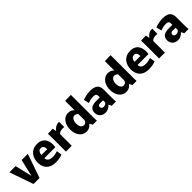

<svg xmlns="http://www.w3.org/2000/svg" viewBox="395 -2341 3941 3941"><g transform="rotate(-45 2365.5 -370.5)"><path d="M1.3 -520H180.8L268.2 -150.8H270L356.5 -520H536.8L355.8 0H181.5Z M824.8 11.7Q736.2 11.7 675.3 -19.5Q614.5 -50.7 582.9 -110.1Q551.3 -169.5 551.3 -253.7Q551.3 -308 566.9 -357.4Q582.5 -406.8 614.8 -446.5Q647.2 -486.2 696.7 -508.9Q746.2 -531.7 813.3 -531.7Q882.3 -531.7 929.2 -506.6Q976 -481.5 1001.9 -437.9Q1027.8 -394.3 1035.2 -337.6Q1042.7 -280.8 1032.7 -217.5H640.5L731.3 -284.8Q708.7 -224.2 719.1 -186.2Q729.5 -148.3 764.2 -130.4Q798.8 -112.5 848.3 -112.5Q885.5 -112.5 925.6 -119.7Q965.7 -127 996.8 -136.5L1013.7 -21.2Q971.3 -5.3 921.1 3.2Q870.8 11.7 824.8 11.7ZM641.5 -306.3H884.5Q885.5 -310.7 885.5 -313.7Q885.5 -316.7 885.5 -319.5Q885.5 -344.8 878.5 -366.6Q871.5 -388.3 854.6 -402.3Q837.7 -416.2 808 -416.2Q772.8 -416.2 751 -394.8Q729.2 -373.3 721.6 -339.3Q714 -305.3 721.3 -268.3Z M1122 0V-351.2Q1122 -406.7 1121 -445.9Q1120 -485.2 1119 -520L1263.3 -523.8L1277 -441.2H1280.5Q1309.2 -483.3 1352.2 -509.2Q1395.2 -535 1455 -530.5V-381.5Q1408 -387.7 1363.7 -379.5Q1319.3 -371.3 1291.2 -337.8V0Z M1716.3 11.7Q1653 11.7 1605 -22.6Q1557 -56.8 1530.2 -117.6Q1503.3 -178.3 1503.3 -256.5Q1503.3 -338.3 1530.3 -399.9Q1557.3 -461.5 1605.2 -496.6Q1653 -531.7 1716.3 -531.7Q1756.7 -531.7 1791.3 -516.5Q1826 -501.3 1846 -476.3H1848V-748L2017.2 -751.8V-158.8Q2017.2 -139.2 2017.2 -108.2Q2017.3 -77.3 2018.2 -47.7Q2019.2 -18.2 2020.8 0H1902.8L1865.7 -65.7H1863.7Q1838.7 -29.5 1802.1 -8.9Q1765.5 11.7 1716.3 11.7ZM1768.3 -120Q1801.5 -120 1823.2 -141.6Q1844.8 -163.2 1848 -189V-363.7Q1833.3 -382.7 1811.3 -392.2Q1789.3 -401.7 1770.5 -401.7Q1743.5 -401.7 1722 -384.3Q1700.5 -366.8 1688.2 -335Q1675.8 -303.2 1675.8 -258.2Q1675.8 -212.5 1688.1 -181.5Q1700.3 -150.5 1721.3 -135.2Q1742.3 -120 1768.3 -120Z M2263.5 11.7Q2215.2 11.7 2178.2 -8.7Q2141.2 -29.2 2120.4 -64.7Q2099.7 -100.3 2099.7 -145.3Q2099.7 -183.8 2112.4 -212.2Q2125.2 -240.7 2149.5 -259.3Q2173.8 -278 2209.5 -286.7Q2245.2 -295.5 2290.2 -295.5H2401.7V-337.5Q2401.7 -352.2 2397.8 -364.2Q2394 -376.2 2384.9 -385.5Q2375.8 -394.8 2359.6 -399.5Q2343.3 -404.2 2318.5 -404.2Q2275.3 -404.2 2232.9 -394.3Q2190.5 -384.3 2159.8 -373.2L2133.2 -489.5Q2157.8 -500.2 2192.8 -509.5Q2227.7 -518.8 2268.1 -525.3Q2308.5 -531.7 2348.5 -531.7Q2412.8 -531.7 2456 -519.4Q2499.2 -507.2 2524 -483.1Q2548.8 -459 2559.4 -423.6Q2570 -388.2 2570 -342.7V-121.5Q2570 -90.2 2571.7 -56.9Q2573.5 -23.7 2575.3 0H2454L2420.2 -61.8H2417.5Q2387.2 -26.2 2347.4 -7.3Q2307.7 11.7 2263.5 11.7ZM2323.5 -100.7Q2346 -100.7 2370.7 -112.8Q2395.3 -125 2405 -144.7V-206H2318.8Q2308.3 -206 2297.8 -204Q2287.3 -202 2278.7 -196.6Q2270 -191.2 2264.8 -180.8Q2259.7 -170.5 2259.7 -154Q2259.7 -128.2 2277.3 -114.4Q2295 -100.7 2323.5 -100.7Z M2869.3 11.7Q2806 11.7 2758 -22.6Q2710 -56.8 2683.2 -117.6Q2656.3 -178.3 2656.3 -256.5Q2656.3 -338.3 2683.3 -399.9Q2710.3 -461.5 2758.2 -496.6Q2806 -531.7 2869.3 -531.7Q2909.7 -531.7 2944.3 -516.5Q2979 -501.3 2999 -476.3H3001V-748L3170.2 -751.8V-158.8Q3170.2 -139.2 3170.2 -108.2Q3170.3 -77.3 3171.2 -47.7Q3172.2 -18.2 3173.8 0H3055.8L3018.7 -65.7H3016.7Q2991.7 -29.5 2955.1 -8.9Q2918.5 11.7 2869.3 11.7ZM2921.3 -120Q2954.5 -120 2976.2 -141.6Q2997.8 -163.2 3001 -189V-363.7Q2986.3 -382.7 2964.3 -392.2Q2942.3 -401.7 2923.5 -401.7Q2896.5 -401.7 2875 -384.3Q2853.5 -366.8 2841.2 -335Q2828.8 -303.2 2828.8 -258.2Q2828.8 -212.5 2841.1 -181.5Q2853.3 -150.5 2874.3 -135.2Q2895.3 -120 2921.3 -120Z M3528.8 11.7Q3440.2 11.7 3379.3 -19.5Q3318.5 -50.7 3286.9 -110.1Q3255.3 -169.5 3255.3 -253.7Q3255.3 -308 3270.9 -357.4Q3286.5 -406.8 3318.8 -446.5Q3351.2 -486.2 3400.7 -508.9Q3450.2 -531.7 3517.3 -531.7Q3586.3 -531.7 3633.2 -506.6Q3680 -481.5 3705.9 -437.9Q3731.8 -394.3 3739.2 -337.6Q3746.7 -280.8 3736.7 -217.5H3344.5L3435.3 -284.8Q3412.7 -224.2 3423.1 -186.2Q3433.5 -148.3 3468.2 -130.4Q3502.8 -112.5 3552.3 -112.5Q3589.5 -112.5 3629.6 -119.7Q3669.7 -127 3700.8 -136.5L3717.7 -21.2Q3675.3 -5.3 3625.1 3.2Q3574.8 11.7 3528.8 11.7ZM3345.5 -306.3H3588.5Q3589.5 -310.7 3589.5 -313.7Q3589.5 -316.7 3589.5 -319.5Q3589.5 -344.8 3582.5 -366.6Q3575.5 -388.3 3558.6 -402.3Q3541.7 -416.2 3512 -416.2Q3476.8 -416.2 3455 -394.8Q3433.2 -373.3 3425.6 -339.3Q3418 -305.3 3425.3 -268.3Z M3826 0V-351.2Q3826 -406.7 3825 -445.9Q3824 -485.2 3823 -520L3967.3 -523.8L3981 -441.2H3984.5Q4013.2 -483.3 4056.2 -509.2Q4099.2 -535 4159 -530.5V-381.5Q4112 -387.7 4067.7 -379.5Q4023.3 -371.3 3995.2 -337.8V0Z M4368.5 11.7Q4320.2 11.7 4283.2 -8.7Q4246.2 -29.2 4225.4 -64.7Q4204.7 -100.3 4204.7 -145.3Q4204.7 -183.8 4217.4 -212.2Q4230.2 -240.7 4254.5 -259.3Q4278.8 -278 4314.5 -286.7Q4350.2 -295.5 4395.2 -295.5H4506.7V-337.5Q4506.7 -352.2 4502.8 -364.2Q4499 -376.2 4489.9 -385.5Q4480.8 -394.8 4464.6 -399.5Q4448.3 -404.2 4423.5 -404.2Q4380.3 -404.2 4337.9 -394.3Q4295.5 -384.3 4264.8 -373.2L4238.2 -489.5Q4262.8 -500.2 4297.8 -509.5Q4332.7 -518.8 4373.1 -525.3Q4413.5 -531.7 4453.5 -531.7Q4517.8 -531.7 4561 -519.4Q4604.2 -507.2 4629 -483.1Q4653.8 -459 4664.4 -423.6Q4675 -388.2 4675 -342.7V-121.5Q4675 -90.2 4676.7 -56.9Q4678.5 -23.7 4680.3 0H4559L4525.2 -61.8H4522.5Q4492.2 -26.2 4452.4 -7.3Q4412.7 11.7 4368.5 11.7ZM4428.5 -100.7Q4451 -100.7 4475.7 -112.8Q4500.3 -125 4510 -144.7V-206H4423.8Q4413.3 -206 4402.8 -204Q4392.3 -202 4383.7 -196.6Q4375 -191.2 4369.8 -180.8Q4364.7 -170.5 4364.7 -154Q4364.7 -128.2 4382.3 -114.4Q4400 -100.7 4428.5 -100.7Z"/></g></svg>

Font: Murecho Thin
Style: Regular
Weight: 100
Designer: Neil Summerour
Foundry: Positype
Version: Version 1.010